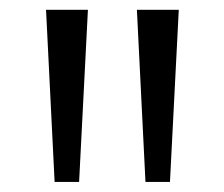

<svg xmlns="http://www.w3.org/2000/svg" viewBox="-20 -828 458 392"><path d="M91.5 -456.5 74 -808H159.5L141.5 -456.5ZM277 -456.5 259.5 -808H345L327 -456.5Z"/></svg>

Font: Encode Sans Expanded
Style: Regular
Weight: 400
Width: 7
Designer: Multiple Designers
Foundry: Impallari Type
Version: Version 2.000